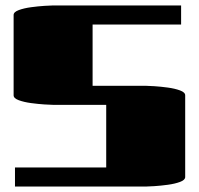

<svg xmlns="http://www.w3.org/2000/svg" viewBox="-20 -685 730 705"><path d="M645 -665V-595H320V-370H515Q524 -370 547 -368.5Q570 -367 596 -363.5Q622 -360 641 -353Q660 -346 660 -335V-35Q660 -24 641 -17Q622 -10 596 -6.5Q570 -3 547 -1.5Q524 0 515 0H35V-70H370V-300H175Q166 -300 143 -301.5Q120 -303 94 -306.5Q68 -310 49 -317Q30 -324 30 -335V-630Q30 -641 49 -648Q68 -655 94 -658.5Q120 -662 143 -663.5Q166 -665 175 -665Z"/></svg>

Font: Gajraj One
Style: Regular
Weight: 400
Designer: Saurabh Sharma
Foundry: Saurabh Sharma
Version: Version 1.000